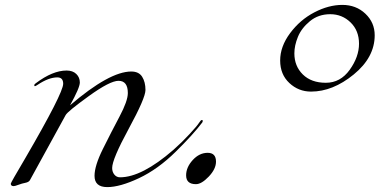

<svg xmlns="http://www.w3.org/2000/svg" viewBox="-20 -744 1550 784"><path d="M214 -428Q179 -428 134 -398Q125 -392 122.5 -392Q120 -392 120 -396Q120 -400 126 -404Q195 -456 252 -456Q277 -456 291.5 -442Q306 -428 306 -407Q306 -386 266 -314Q427 -452 516 -452Q547 -452 560.5 -430.5Q574 -409 574 -376.5Q574 -344 506 -219Q438 -94 438 -58Q438 -42 447 -31Q456 -20 470 -20Q559 -20 688 -132Q722 -162 753.5 -196Q785 -230 792.5 -242Q800 -254 804 -254Q808 -254 808 -251Q808 -248 806 -244Q770 -196 697.5 -124.5Q625 -53 547.5 -16.5Q470 20 418 20Q366 20 366 -26Q366 -67 400 -135.5Q434 -204 468 -268Q502 -332 502 -364Q502 -414 464 -414Q429 -414 342.5 -351.5Q256 -289 248 -274L102 -8Q97 0 83.5 2.5Q70 5 55.5 10.5Q41 16 36 16Q24 16 24 6Q24 2 82 -96Q238 -364 238 -402Q238 -428 214 -428Z M740 -28Q740 -61 767 -90.5Q794 -120 828 -120Q862 -120 862 -84Q862 -54 832.5 -23Q803 8 780 8Q740 8 740 -28Z M1182 -526Q1182 -474 1216.5 -440Q1251 -406 1310.5 -406Q1370 -406 1408 -459Q1446 -512 1446 -565.5Q1446 -619 1411.5 -652.5Q1377 -686 1328.5 -686Q1280 -686 1245.5 -657.5Q1211 -629 1196.5 -593.5Q1182 -558 1182 -526ZM1510 -600Q1510 -510 1424.5 -440Q1339 -370 1250 -370Q1199 -370 1161.5 -405Q1124 -440 1124 -497Q1124 -554 1164.5 -608.5Q1205 -663 1263.5 -693.5Q1322 -724 1378 -724Q1434 -724 1472 -688Q1510 -652 1510 -600Z"/></svg>

Font: Miama
Style: Regular
Weight: 400
Italic angle: 16.5°
Designer: Linus Romer
Foundry: Linus Romer
Version: 0.32